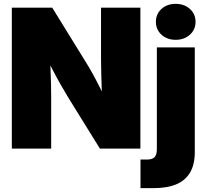

<svg xmlns="http://www.w3.org/2000/svg" viewBox="-20 -767 1069 991"><path d="M41 0V-727.5H249.5L425.8 -441.9Q439.9 -419.4 458.3 -386.2Q476.6 -353 495.8 -314.7Q515.1 -276.4 532.7 -237.8L510.3 -193.8Q507.8 -233.4 505.9 -284.2Q503.9 -335 502.7 -382.8Q501.5 -430.7 501.5 -460.9V-727.5H704.6V0H495.6L331.1 -265.6Q313.5 -294.4 292 -332.3Q270.5 -370.1 247.1 -415.5Q223.6 -460.9 198.7 -510.7L234.4 -520Q238.3 -468.8 240.5 -419.2Q242.7 -369.6 243.4 -329.6Q244.1 -289.6 244.1 -265.6V0ZM789.6 -522.5H985.4V18.6Q985.4 82.5 960.9 123.8Q936.5 165 889.2 184.6Q841.8 204.1 772.5 204.1H705.1V56.6H737.8Q766.1 56.6 777.8 44.2Q789.6 31.7 789.6 3.4ZM886.7 -561.5Q842.3 -561.5 813.5 -587.9Q784.7 -614.3 784.7 -654.3Q784.7 -694.8 813.5 -720.9Q842.3 -747.1 886.7 -747.1Q931.2 -747.1 960.2 -720.9Q989.3 -694.8 989.3 -654.3Q989.3 -614.3 960.2 -587.9Q931.2 -561.5 886.7 -561.5Z"/></svg>

Font: Inter 28pt Black
Style: Regular
Weight: 900
Designer: Rasmus Andersson
Foundry: rsms
Version: Version 4.001;git-66647c0bb